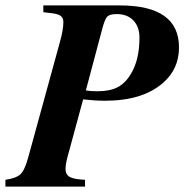

<svg xmlns="http://www.w3.org/2000/svg" viewBox="-48 -689 681 709"><path d="M112 -669H394Q613 -669 613 -514Q613 -434 554 -383Q479 -317 340 -317Q303 -317 259 -322L205 -123Q194 -86 194 -65Q194 -45 209 -36Q224 -27 266 -25V0H-28V-25Q12 -31 27.5 -45.5Q43 -60 56 -107L173 -533Q186 -579 186 -607Q186 -622 177 -629.5Q168 -637 145 -640L112 -644ZM330 -584 269 -355Q286 -352 311 -352Q357 -352 385.5 -366.5Q414 -381 434 -414Q467 -466 467 -550Q467 -590 444.5 -613.5Q422 -637 383 -637Q357 -637 348 -627.5Q339 -618 330 -584Z"/></svg>

Font: STIX MathJax Main
Style: Bold Italic
Weight: 700
Italic angle: -16.33°
Designer: MicroPress Inc., with final additions and corrections provided by Coen Hoffman, Elsevier (retired)
Version: Version 1.1.1